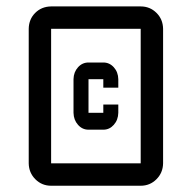

<svg xmlns="http://www.w3.org/2000/svg" viewBox="-20 -658 606 607"><path d="M259.8 -248Q240.2 -248 226.6 -263.4Q212.9 -278.8 212.4 -301.3V-407.7Q212.9 -430.2 226.6 -445.3Q240.2 -460.4 259.8 -460.4H306.6Q326.2 -460.4 339.8 -445.3Q353.5 -430.2 354 -407.7V-380.9H306.6V-407.7H259.8V-301.3H306.6V-327.6H354V-301.3Q353.5 -278.8 339.8 -263.4Q326.2 -248 306.6 -248ZM424.8 -141.6V-566.9H141.6V-141.6ZM424.8 -637.7Q454.1 -637.7 474.6 -617.4Q495.1 -597.2 495.6 -566.9V-141.6Q495.1 -111.8 474.6 -91.3Q454.1 -70.8 424.8 -70.8H141.6Q112.3 -70.8 91.8 -91.3Q71.3 -111.8 70.8 -141.6V-566.9Q71.3 -597.2 91.3 -617.2Q111.3 -637.2 141.6 -637.7Z"/></svg>

Font: Blazma
Style: Regular
Weight: 400
Designer: GGBotNet
Version: 1.00